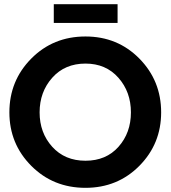

<svg xmlns="http://www.w3.org/2000/svg" viewBox="-20 -888 818 921"><path d="M238 -778V-868H544V-778ZM390 13Q235 13 130 -92.5Q25 -198 25 -349Q25 -501 130 -607Q235 -713 390 -713Q544 -713 648.5 -607Q753 -501 753 -349Q753 -198 648.5 -92.5Q544 13 390 13ZM390 -583Q291 -583 230.5 -515Q170 -447 170 -349Q170 -251 230.5 -184Q291 -117 390 -117Q489 -117 548.5 -184Q608 -251 608 -349Q608 -447 548 -515Q488 -583 390 -583Z"/></svg>

Font: Cal Sans
Style: Regular
Weight: 400
Designer: Designer Mark Davis DBA MarkFonts
Foundry: Designer Mark Davis DBA MarkFonts
Version: Version 1.000